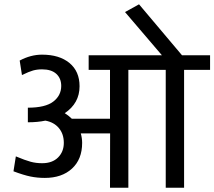

<svg xmlns="http://www.w3.org/2000/svg" viewBox="-20 -885 1010 905"><path d="M367.2 -211.4Q367.2 -134.3 319.3 -90.3Q271.5 -46.4 191.4 -46.4Q155.8 -46.4 123.5 -53Q91.3 -59.6 43.5 -77.6L54.7 -147.9Q99.1 -129.4 124.3 -122.6Q149.4 -115.7 178.7 -115.7Q226.6 -115.7 253.7 -142.8Q280.8 -169.9 280.8 -211.7Q280.8 -253.4 257.6 -281.2Q234.4 -309.1 193.8 -316.4Q157.7 -308.6 111.3 -308.6V-377.4Q193.8 -377.4 231.2 -406.2Q268.6 -435.1 268.6 -480Q268.6 -515.6 245.4 -536.9Q222.2 -558.1 178.2 -558.1Q154.8 -558.1 135.7 -552.7Q116.7 -547.4 83.5 -531.2L72.8 -599.6Q125 -627.4 178.2 -627.4Q259.8 -627.4 307.4 -588.1Q355 -548.8 355 -478.5Q355 -398.4 285.2 -351.6Q301.3 -341.8 318.8 -325.2H498.5V-555.7H397.9V-624.5H743.2L569.3 -828.1L635.3 -864.7L837.9 -624.5H970.2V-555.7H847.7V0H761.2V-555.7H585V0H498.5L499 -256.3H360.8Q367.2 -233.4 367.2 -211.4Z"/></svg>

Font: Yantramanav
Style: Regular
Weight: 400
Version: Version 1.001;PS 1.0;hotconv 1.0.72;makeotf.lib2.5.5900; ttf